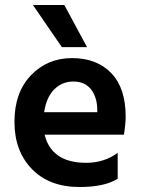

<svg xmlns="http://www.w3.org/2000/svg" viewBox="-20 -745 569 770"><path d="M329 -556H228L112 -725H238ZM157 -295H370V-310Q368 -359 343.5 -388.5Q319 -418 274 -418Q229 -418 197.5 -386.5Q166 -355 157 -295ZM299 5Q178 5 108 -67Q38 -139 38 -256.5Q38 -374 104 -443Q170 -512 269 -512Q368 -512 426 -452Q484 -392 484 -277Q484 -249 477 -205H159Q172 -150 213.5 -121Q255 -92 326 -92Q397 -92 452 -132V-28Q399 5 299 5Z"/></svg>

Font: Hind Kochi SemiBold
Style: Regular
Weight: 600
Designer: Dhruvi Tolia
Foundry: Indian Type Foundry
Version: Version 0.702;PS 1.0;hotconv 1.0.81;makeotf.lib2.5.63406